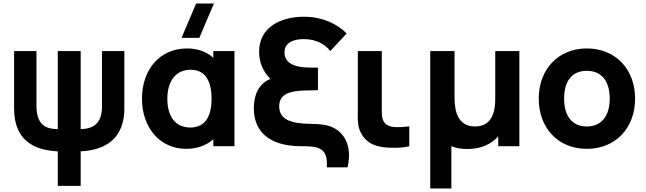

<svg xmlns="http://www.w3.org/2000/svg" viewBox="-20 -830 3666 1090"><path d="M438 225V29C551 24 651 -19 679 -145C684 -168 686 -191 686 -215V-540H559V-228C559 -221 559 -203 555 -183C542 -117 494 -98 438 -97V-540H308V-97C255 -98 210 -109 193 -175C187 -198 187 -218 187 -228V-540H60V-215C60 -196 62 -166 67 -143C93 -18 193 24 308 29V225Z M1010.5 -615H1111.5L1194.5 -810H1093.5ZM1038 15C1099 15 1152 -5 1191 -39V0H1311V-540H1191V-502C1153 -536 1102.5 -555 1042 -555C887 -555 786 -435 786 -270C786 -108 885 15 1038 15ZM1060 -106C968 -106 930 -180 930 -269C930 -372 980 -434 1062 -434C1147 -434 1181 -368 1181 -270C1181 -172 1147 -106 1060 -106Z M1953 120C1982 -5 1932 -84 1856 -112C1821 -125 1785 -126 1736 -127C1641 -129 1565 -147 1565 -226C1565 -292 1617 -313 1705 -316C1774 -318 1776 -318 1785 -318V-446C1772 -446 1735 -446 1718 -447C1647 -450 1595 -475 1595 -532C1595 -585 1641 -608 1704 -608C1776 -608 1827 -578 1855 -540L1948 -640C1894 -695 1810 -735 1704 -735C1580 -735 1451 -680 1451 -536C1451 -472 1476 -421 1515 -382C1447 -354 1421 -289 1421 -216C1421 -85 1506 0 1691 0C1784 0 1844 6 1835 120Z M2145.5 4C2185.5 11 2261.5 12 2303.5 0V-113C2274.5 -109 2241.5 -107 2215.5 -109C2194.5 -111 2171.5 -119 2158.5 -140C2145.5 -161 2147.5 -193 2147.5 -237V-540H2011.5V-229C2011.5 -156 2005.5 -111 2035.5 -64C2066.5 -16 2107.5 -3 2145.5 4Z M2542.5 240V0C2567.5 10 2597.5 16 2633.5 16C2711.5 16 2769.5 -12 2808.5 -56V0H2928.5V-540H2791.5V-266C2791.5 -132 2723.5 -112 2676.5 -112C2560.5 -112 2560.5 -236 2560.5 -285V-540H2422.5V240Z M3311.5 15C3473.5 15 3585.5 -102 3585.5 -270C3585.5 -437 3474.5 -555 3311.5 -555C3151.5 -555 3038.5 -439 3038.5 -270C3038.5 -103 3148.5 15 3311.5 15ZM3311.5 -112C3226.5 -112 3182.5 -173 3182.5 -270C3182.5 -364 3222.5 -428 3311.5 -428C3397.5 -428 3441.5 -366 3441.5 -270C3441.5 -177 3398.5 -112 3311.5 -112Z"/></svg>

Font: Manrope ExtraBold
Style: Regular
Weight: 800
Designer: Mikhail Sharanda
Foundry: Mikhail Sharanda
Version: Version 4.505